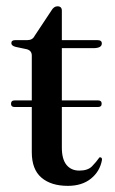

<svg xmlns="http://www.w3.org/2000/svg" viewBox="-20 -580 364 610"><path d="M15 -250Q15 -261 26.5 -261H81V-403.5Q81 -419 65.5 -423.5L30 -431Q16 -434.5 16 -443Q16 -452.5 28.5 -452.5H66.5Q83.5 -452.5 90 -466L143 -546Q151 -560 162.5 -560Q176.5 -560 176.5 -546V-452.5H289.5Q303.5 -452.5 303.5 -442Q303.5 -427 276.5 -427H176.5V-261H291.5Q303 -261 303 -250.5Q303 -240 291.5 -240H176.5V-111Q176.5 -74.5 191.2 -56.2Q206 -38 232 -38Q259 -38 272.2 -51.5Q285.5 -65 296 -80Q299 -81 301.8 -79Q304.5 -77 304 -72Q297.5 -35.5 269 -12.5Q240.5 10.5 195.5 10.5Q142 10.5 111.5 -15.8Q81 -42 81 -96.5V-240H26.5Q15 -240 15 -250Z"/></svg>

Font: Fraunces 72pt
Style: Regular
Weight: 400
Version: Version 1.000;[0bf87f6ff]